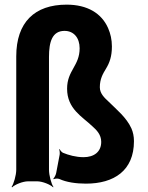

<svg xmlns="http://www.w3.org/2000/svg" viewBox="-20 -781 638 827"><path d="M269 -399C269 -312 334 -279 378 -237C396 -221 416 -201 416 -170C416 -126 384 -104 340 -104C307 -104 275 -113 251 -123C245 -126 239 -134 237 -139L235 -137C237 -132 238 -122 237 -115L222 -36C221 -29 214 -15 210 -12L211 -9C217 -12 228 -13 236 -10C266 4 308 10 350 10C471 10 557 -46 557 -173C557 -194 553 -212 546 -228C524 -276 483 -308 448 -343C432 -358 410 -377 410 -405C410 -441 423 -463 437 -486C452 -511 462 -538 462 -581C462 -610 456 -636 446 -659C418 -724 356 -761 267 -761C129 -761 50 -685 50 -538V-50C50 -26 39 11 30 24L32 26C44 14 78 0 101 0H140C163 0 197 14 209 26L210 24C201 11 191 -26 191 -50V-536C191 -601 205 -648 258 -648C297 -648 323 -619 323 -573C323 -497 269 -478 269 -399Z"/></svg>

Font: Asimov
Style: EdgeExtreme
Weight: 500
Designer: Google
Version: Version 2.000980: 2014